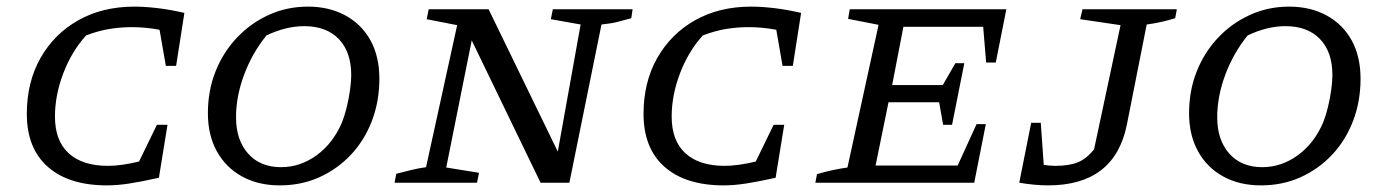

<svg xmlns="http://www.w3.org/2000/svg" viewBox="-20 -552 4184 580"><path d="M303 8Q188 8 124.5 -48Q61 -104 61 -208Q61 -304 102.5 -377Q144 -450 217 -491Q290 -532 386 -532Q417 -532 455.5 -527.5Q494 -523 537 -513L512 -353H481L462 -462Q421 -470 378 -470Q344 -470 310.5 -464.5Q277 -459 240 -445Q196 -396 171 -330Q146 -264 146 -200Q146 -127 187.5 -89Q229 -51 306 -51Q346 -51 400 -64L454 -175H486L460 -15Q406 -3 370 2.5Q334 8 303 8Z M825 8Q760 8 711 -19Q662 -46 635 -95Q608 -144 608 -210Q608 -278 631 -336Q654 -394 695.5 -438Q737 -482 792 -507Q847 -532 910 -532Q975 -532 1024 -505Q1073 -478 1099.5 -429.5Q1126 -381 1126 -314Q1126 -246 1103.5 -187Q1081 -128 1040 -84.5Q999 -41 944.5 -16.5Q890 8 825 8ZM829 -47Q887 -47 936.5 -83Q986 -119 1013 -182Q1021 -202 1027.5 -228.5Q1034 -255 1037.5 -281Q1041 -307 1041 -325Q1041 -395 1003.5 -434Q966 -473 899 -473Q844 -473 785 -445Q742 -392 717.5 -326.5Q693 -261 693 -198Q693 -129 729.5 -88Q766 -47 829 -47Z M1650 -524H1891L1887 -497Q1865 -491 1846 -486Q1827 -481 1797 -478L1700 0H1613L1405 -430L1328 -46L1427 -30L1421 0H1172L1177 -27Q1200 -33 1222.5 -38.5Q1245 -44 1267 -47L1361 -476L1269 -494L1275 -524H1456L1665 -94L1734 -478L1644 -494Z M2166 8Q2051 8 1987.5 -48Q1924 -104 1924 -208Q1924 -304 1965.5 -377Q2007 -450 2080 -491Q2153 -532 2249 -532Q2280 -532 2318.5 -527.5Q2357 -523 2400 -513L2375 -353H2344L2325 -462Q2284 -470 2241 -470Q2207 -470 2173.5 -464.5Q2140 -459 2103 -445Q2059 -396 2034 -330Q2009 -264 2009 -200Q2009 -127 2050.5 -89Q2092 -51 2169 -51Q2209 -51 2263 -64L2317 -175H2349L2323 -15Q2269 -3 2233 2.5Q2197 8 2166 8Z M2443 0 2448 -26Q2472 -33 2495 -38Q2518 -43 2540 -46L2634 -477L2542 -495L2547 -524H3020L2988 -363H2959L2950 -471H2709L2675 -295H2828L2866 -361H2893L2856 -175H2829L2817 -243H2664L2625 -52H2873L2930 -177H2958L2923 0Z M3059 0 3095 -181H3124L3133 -54Q3151 -51 3168 -51Q3209 -51 3235.5 -61.5Q3262 -72 3285 -101L3365 -476L3243 -494L3250 -524H3535L3530 -497Q3511 -491 3489 -486Q3467 -481 3444 -478L3384 -175Q3347 8 3146 8Q3107 8 3059 0Z M3789 8Q3724 8 3675 -19Q3626 -46 3599 -95Q3572 -144 3572 -210Q3572 -278 3595 -336Q3618 -394 3659.5 -438Q3701 -482 3756 -507Q3811 -532 3874 -532Q3939 -532 3988 -505Q4037 -478 4063.5 -429.5Q4090 -381 4090 -314Q4090 -246 4067.5 -187Q4045 -128 4004 -84.5Q3963 -41 3908.5 -16.5Q3854 8 3789 8ZM3793 -47Q3851 -47 3900.5 -83Q3950 -119 3977 -182Q3985 -202 3991.5 -228.5Q3998 -255 4001.5 -281Q4005 -307 4005 -325Q4005 -395 3967.5 -434Q3930 -473 3863 -473Q3808 -473 3749 -445Q3706 -392 3681.5 -326.5Q3657 -261 3657 -198Q3657 -129 3693.5 -88Q3730 -47 3793 -47Z"/></svg>

Font: Piazzolla SC
Style: Italic
Weight: 400
Italic angle: -11.3°
Designer: Juan Pablo del Peral
Foundry: Huerta Tipografica
Version: Version 1.330